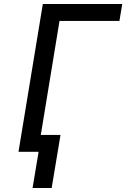

<svg xmlns="http://www.w3.org/2000/svg" viewBox="-20 -755 640 955"><path d="M142 180 172 0H72L193 -735H588L574 -651H276L183 -84H281L237 180Z"/></svg>

Font: Iosevka Custom Medium
Style: Italic
Weight: 500
Italic angle: -9°
Designer: Belleve Invis
Foundry: Belleve Invis
Version: Version 27.0.1